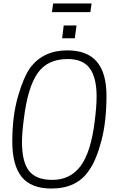

<svg xmlns="http://www.w3.org/2000/svg" viewBox="-20 -1080 689 1109"><path d="M502 -1010H280L287 -1060H509ZM412 -859H339L348 -933H422ZM282 -41Q386 -41 445.5 -121Q505 -201 527 -379Q538 -466 538 -523Q538 -630 499 -684.5Q460 -739 371 -739Q254 -739 197 -657Q140 -575 118 -395Q107 -313 107 -260Q107 -144 148 -92.5Q189 -41 282 -41ZM277 9Q160 9 105.5 -58Q51 -125 51 -263Q51 -409 83.5 -522Q116 -635 156 -691Q232 -789 368 -789Q484 -789 539.5 -723.5Q595 -658 595 -527Q595 -377 565.5 -266Q536 -155 495 -97Q425 9 277 9Z"/></svg>

Font: Tanohe Sans Light
Style: Italic
Weight: 300
Designer: Village Type and Design LLC & Cristiano Sobral
Foundry: Cooper Hewitt Smithsonian Design Museum
Version: Version 1.00;September 29, 2021;FontCreator 13.0.0.2655 64-b